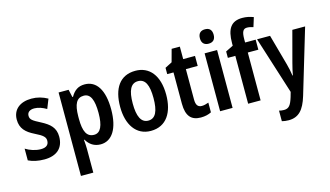

<svg xmlns="http://www.w3.org/2000/svg" viewBox="-107 -1132 2995 1740"><g transform="rotate(-15 1390.5 -262.5)"><path d="M367 -155C367 -240 319 -281 243 -321C167 -360 147 -374 147 -409C147 -441 171 -461 214 -461C252 -461 291 -446 327 -425L362 -513C315 -539 267 -553 212 -553C104 -553 35 -497 35 -403C35 -320 81 -276 158 -238C234 -201 253 -181 253 -148C253 -109 228 -88 178 -88C129 -88 75 -106 36 -131V-21C77 -1 126 10 185 10C301 10 367 -49 367 -155Z M711 -553C652 -553 613 -527 581 -471H575L559 -543H465V240H581V17C581 -6 579 -36 576 -69H581C609 -20 653 10 713 10C820 10 886 -92 886 -272C886 -455 821 -553 711 -553ZM677 -456C740 -456 767 -393 767 -271C767 -151 738 -89 678 -89C609 -89 581 -146 581 -265V-287C582 -403 610 -456 677 -456Z M1402 -272C1402 -454 1317 -553 1187 -553C1041 -553 970 -445 970 -272C970 -106 1046 10 1184 10C1332 10 1402 -108 1402 -272ZM1088 -272C1088 -394 1118 -456 1186 -456C1254 -456 1283 -394 1283 -272C1283 -151 1254 -86 1186 -86C1118 -86 1088 -152 1088 -272Z M1688 -89C1651 -89 1634 -113 1634 -163V-449H1745V-543H1634V-660H1557L1525 -542L1459 -508V-449H1518V-156C1518 -38 1565 10 1653 10C1692 10 1725 2 1752 -12V-103C1731 -95 1708 -89 1688 -89Z M1894 -753C1853 -753 1829 -731 1829 -685C1829 -640 1854 -618 1894 -618C1934 -618 1958 -640 1958 -685C1958 -731 1935 -753 1894 -753ZM1952 -543H1835V0H1952Z M2314 -449V-543H2215V-572C2215 -643 2229 -669 2266 -669C2286 -669 2305 -664 2324 -658L2351 -745C2315 -758 2285 -765 2247 -765C2142 -765 2099 -702 2099 -567V-544L2028 -509V-449H2098V0H2215V-449Z M2327 -543 2498 -4 2485 42C2463 113 2444 139 2398 139C2382 139 2366 137 2352 133V232C2371 237 2391 240 2415 240C2509 240 2560 184 2597 62L2778 -543H2658L2581 -254C2570 -212 2561 -174 2556 -143H2552C2548 -177 2539 -217 2529 -254L2449 -543Z"/></g></svg>

Font: Noto Sans Lao Condensed SemiBold
Style: Regular
Weight: 600
Width: 3
Designer: Monotype Design Team
Foundry: Monotype Imaging Inc.
Version: Version 2.003